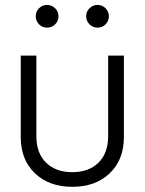

<svg xmlns="http://www.w3.org/2000/svg" viewBox="-20 -738 579 768"><path d="M269 9.3Q176.3 9.3 119.6 -44.9Q63 -99.1 63 -189.9V-515.6H125.5V-192.9Q125.5 -125.5 164.3 -87.4Q203.1 -49.3 269 -49.3Q335.4 -49.3 374 -87.4Q412.6 -125.5 412.6 -192.9V-515.6H475.6V-189.9Q475.6 -99.1 418.9 -44.9Q362.3 9.3 269 9.3ZM168.5 -627.4Q149.4 -627.4 136.2 -640.6Q123 -653.8 123 -672.9Q123 -691.9 136.2 -705.1Q149.4 -718.3 168.5 -718.3Q187 -718.3 200.4 -705.1Q213.9 -691.9 213.9 -672.9Q213.9 -653.8 200.4 -640.6Q187 -627.4 168.5 -627.4ZM370.1 -627.4Q351.6 -627.4 338.1 -640.6Q324.7 -653.8 324.7 -672.9Q324.7 -691.9 338.1 -705.1Q351.6 -718.3 370.1 -718.3Q388.7 -718.3 402.1 -705.1Q415.5 -691.9 415.5 -672.9Q415.5 -653.8 402.1 -640.6Q388.7 -627.4 370.1 -627.4Z"/></svg>

Font: Inter Display Light
Style: Regular
Weight: 300
Designer: Rasmus Andersson
Foundry: rsms
Version: Version 4.000;git-a52131595